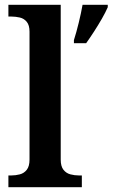

<svg xmlns="http://www.w3.org/2000/svg" viewBox="-20 -780 469 800"><path d="M15 0V-49H28Q45 -49 62.5 -53.5Q80 -58 91.5 -72.5Q103 -87 103 -115V-648Q103 -675 91.5 -689Q80 -703 62.5 -707Q45 -711 28 -711H15V-760H233V-115Q233 -87 244.5 -72.5Q256 -58 273.5 -53.5Q291 -49 308 -49H321V0ZM288 -613Q298 -644 308 -685Q318 -726 324 -760H429V-750Q420 -729 404.5 -702Q389 -675 371.5 -648Q354 -621 339 -600H288Z"/></svg>

Font: Noto Serif Vithkuqi SemiBold
Style: Regular
Weight: 600
Version: Version 1.005